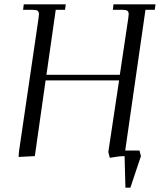

<svg xmlns="http://www.w3.org/2000/svg" viewBox="-20 -722 739 888"><path d="M65.9 3.9 67.9 -22 158.2 -637.2Q160.2 -650.9 160.2 -655.8Q160.2 -668.5 153.3 -672.6Q146.5 -676.8 127.9 -676.8H86.9L89.8 -702.1H284.2L280.8 -676.8H237.8L194.8 -376H534.2L573.2 -637.2Q575.2 -650.9 575.2 -655.8Q575.2 -668.5 568.4 -672.6Q561.5 -676.8 543 -676.8H502L504.9 -702.1H699.2L695.8 -676.8H652.8L559.1 -25.9H625L631.8 0L583 146H560.1L556.2 0Q530.8 0 487.8 7.8L481 -19L530.8 -350.1H190.9L141.1 0Z"/></svg>

Font: Dihjauti S
Style: Italic
Weight: 400
Italic angle: -9°
Designer: T. Christopher White
Version: Version 3.0.0